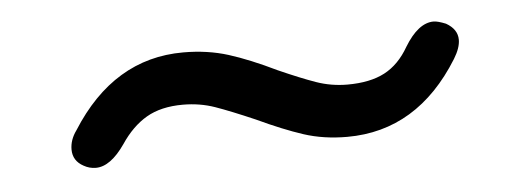

<svg xmlns="http://www.w3.org/2000/svg" viewBox="-27 -434 625 236"><g transform="rotate(-5 285.5 -316.5)"><path d="M56 -270Q56 -282 64 -293Q117 -377 203 -377Q233 -377 258.5 -369Q284 -361 317 -345Q344 -333 362.5 -326.5Q381 -320 401 -320Q429 -320 447 -329.5Q465 -339 477 -360Q494 -388 513 -388Q518 -388 528 -384Q542 -376 542 -363Q542 -353 534 -340Q482 -256 395 -256Q366 -256 341.5 -264Q317 -272 285 -287Q255 -300 236.5 -306.5Q218 -313 197 -313Q170 -313 152 -302.5Q134 -292 120 -271Q102 -245 84 -245Q76 -245 69 -249Q56 -256 56 -270Z"/></g></svg>

Font: Kodchasan
Style: Italic
Weight: 400
Italic angle: -10°
Version: Version 1.000; ttfautohint (v1.6)